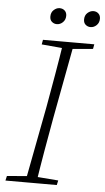

<svg xmlns="http://www.w3.org/2000/svg" viewBox="-57 -866 494 902"><g transform="rotate(5 190.0 -414.5)"><path d="M180 -753Q167 -753 157 -761.5Q147 -770 147 -786Q147 -806 160 -817.5Q173 -829 187 -829Q202 -829 211.5 -820Q221 -811 221 -796Q221 -777 208.5 -765Q196 -753 180 -753ZM339 -753Q326 -753 316 -761.5Q306 -770 306 -786Q306 -806 319 -817.5Q332 -829 347 -829Q361 -829 370.5 -820Q380 -811 380 -796Q380 -777 367.5 -765Q355 -753 339 -753ZM4 0 9 -22 119 -31H137L251 -22L246 0ZM97 0 166 -362Q180 -440 193.5 -518Q207 -596 219 -674H270L202 -311Q188 -234 174.5 -156Q161 -78 149 0ZM118 -652 122 -674H364L360 -652L249 -642H231Z"/></g></svg>

Font: Source Serif 4 36pt Light
Style: Italic
Weight: 300
Italic angle: -12°
Designer: Frank Grießhammer
Foundry: Adobe Systems Incorporated
Version: Version 4.004;hotconv 1.0.116;makeotfexe 2.5.65601